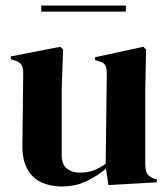

<svg xmlns="http://www.w3.org/2000/svg" viewBox="-20 -659 607 694"><path d="M201 15Q162 15 129.5 0Q97 -15 78.5 -48.5Q60 -82 61 -137L64 -394Q64 -417 56 -427Q48 -437 31 -441L19 -445V-455L198 -490L208 -480L203 -338V-97Q203 -65 221.5 -50Q240 -35 268 -35Q296 -35 318 -43Q340 -51 362 -67L366 -393Q366 -416 359 -425.5Q352 -435 333 -439L323 -442V-452L498 -490L508 -480L505 -338V-67Q505 -45 511 -33Q517 -21 537 -13L547 -10V0L372 10L363 -49Q330 -22 291.5 -3.5Q253 15 201 15ZM129 -617V-639H435V-617Z"/></svg>

Font: DeepMind Serif Display
Style: Regular
Weight: 400
Designer: Frank Grießhammer / Modifications: Colophon Foundry
Foundry: Colophon Foundry
Version: Version 5.003; ttfautohint (v1.8.2)